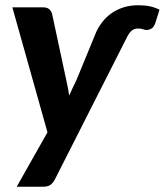

<svg xmlns="http://www.w3.org/2000/svg" viewBox="-20 -543 626 730"><path d="M188.5 139.5Q181 153.5 171.2 160.2Q161.5 167 142.5 167H43.5L160.5 -40L27 -515H144Q160 -515 167.5 -507.8Q175 -500.5 178 -490.5L232.5 -236Q239 -208.5 243 -179.5Q249 -194 256 -208.2Q263 -222.5 270 -237L345.5 -420.5Q354.5 -440.5 368.8 -459Q383 -477.5 402.8 -491.8Q422.5 -506 448 -514.5Q473.5 -523 505 -523Q530.5 -523 549 -519.2Q567.5 -515.5 586.5 -506L570 -454Q564 -438.5 555 -433.8Q546 -429 537.5 -429Q530.5 -429 524 -431.8Q517.5 -434.5 504 -434.5Q492.5 -434.5 483 -428.2Q473.5 -422 463.5 -403Z"/></svg>

Font: Lato Heavy
Style: Italic
Weight: 800
Italic angle: -7°
Designer: Lukasz Dziedzic
Foundry: tyPoland Lukasz Dziedzic
Version: Version 2.007; 2014-02-27